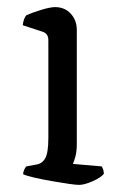

<svg xmlns="http://www.w3.org/2000/svg" viewBox="-20 -520 342 540"><path d="M202 0Q194 0 173 -3Q152 -6 126.5 -10.5Q101 -15 78.5 -20Q56 -25 45 -30Q45 -36 48 -42.5Q51 -49 54 -52L81 -57Q98 -59 107 -74.5Q116 -90 116 -132V-407Q116 -426 99 -431L44 -449Q45 -459 48 -466.5Q51 -474 54 -477Q69 -484 95 -492Q121 -500 135 -500Q162 -500 179 -481.5Q196 -463 196 -436V-115Q196 -94 192 -79.5Q188 -65 185 -59L266 -52Q272 -43 272 -31Q263 -20 240 -10Q217 0 202 0Z"/></svg>

Font: Texturina Light
Style: Regular
Weight: 300
Designer: Guillermo Torres Carreño
Foundry: Omnibus-Type
Version: Version 1.002; ttfautohint (v1.8.3)